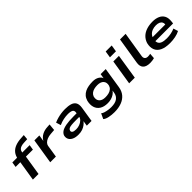

<svg xmlns="http://www.w3.org/2000/svg" viewBox="245 -2077 3610 3610"><g transform="rotate(-45 2050.0 -272.5)"><path d="M99 0 163 -398H38L54 -501H228L170 -450L173 -468Q186 -549 227.5 -600Q269 -651 336 -677Q403 -703 493 -708L570 -713L561 -613L466 -608Q427 -606 395.5 -596Q364 -586 344.5 -566Q325 -546 319 -508L313 -476L289 -501H514L498 -398H312L249 0Z M560 0 640 -501H772L752 -375Q788 -437 850.5 -470.5Q913 -504 992 -507L1054 -511L1041 -377L942 -369Q890 -365 848.5 -348.5Q807 -332 781.5 -306Q756 -280 750 -249L711 0Z M1305 10Q1227 10 1177 -14.5Q1127 -39 1107.5 -79.5Q1088 -120 1100 -171Q1114 -212 1154.5 -240.5Q1195 -269 1275 -284.5Q1355 -300 1485 -300H1587L1575 -217H1469Q1392 -217 1345 -212.5Q1298 -208 1275 -195.5Q1252 -183 1245 -158Q1236 -129 1260 -110.5Q1284 -92 1344 -92Q1394 -92 1438.5 -109Q1483 -126 1514 -156Q1545 -186 1550 -222L1564 -316Q1572 -367 1539 -386.5Q1506 -406 1435 -406Q1379 -406 1317.5 -393.5Q1256 -381 1195 -353L1165 -449Q1212 -470 1261.5 -483.5Q1311 -497 1362 -504Q1413 -511 1461 -511Q1548 -511 1607 -493Q1666 -475 1692.5 -429.5Q1719 -384 1707 -303L1659 0H1533L1549 -107H1551Q1529 -76 1493.5 -49Q1458 -22 1412 -6Q1366 10 1305 10Z M2081 190Q2007 190 1939 175.5Q1871 161 1839 131L1888 26Q1910 45 1946 56Q1982 67 2024 73.5Q2066 80 2107 80Q2211 80 2266 40.5Q2321 1 2333 -69L2342 -129L2345 -130Q2324 -95 2287 -69.5Q2250 -44 2205.5 -31.5Q2161 -19 2113 -19Q2014 -19 1952.5 -58.5Q1891 -98 1870.5 -167Q1850 -236 1871 -324Q1887 -378 1918 -414Q1949 -450 1992.5 -471.5Q2036 -493 2088.5 -502Q2141 -511 2199 -511Q2275 -511 2325.5 -479.5Q2376 -448 2389 -402L2386 -401L2402 -501H2537L2472 -87Q2458 5 2407 66.5Q2356 128 2273 159Q2190 190 2081 190ZM2159 -129Q2206 -129 2247 -139Q2288 -149 2318 -173.5Q2348 -198 2360 -236Q2379 -311 2338.5 -355.5Q2298 -400 2212 -400Q2164 -400 2123.5 -389.5Q2083 -379 2054.5 -356Q2026 -333 2012 -296Q1993 -220 2032.5 -174.5Q2072 -129 2159 -129Z M2749 -601 2770 -735H2930L2909 -601ZM2659 0 2739 -501H2888L2809 0Z M3212 10Q3108 10 3064.5 -38Q3021 -86 3035 -173L3121 -705H3270L3187 -191Q3184 -166 3191.5 -147Q3199 -128 3217.5 -116.5Q3236 -105 3265 -105Q3282 -105 3300.5 -107.5Q3319 -110 3331 -113L3323 -5Q3295 2 3269 6Q3243 10 3212 10Z M3741 10Q3615 10 3539 -27.5Q3463 -65 3436.5 -134.5Q3410 -204 3433 -297Q3456 -367 3504.5 -414.5Q3553 -462 3626 -486.5Q3699 -511 3792 -511Q3873 -511 3934 -484Q3995 -457 4025 -401Q4055 -345 4044 -254L4039 -212H3539L3552 -302H3946L3920 -277Q3928 -328 3913.5 -357.5Q3899 -387 3866 -401.5Q3833 -416 3784 -416Q3731 -416 3686 -398.5Q3641 -381 3611 -346Q3581 -311 3572 -257Q3562 -203 3577.5 -167.5Q3593 -132 3637.5 -114Q3682 -96 3760 -96Q3817 -96 3873.5 -107.5Q3930 -119 3975 -140L4004 -46Q3953 -18 3882 -4Q3811 10 3741 10Z"/></g></svg>

Font: Nunito Sans 7pt Expanded
Style: Bold Italic
Weight: 700
Width: 7
Italic angle: -9°
Designer: Vernon Adams
Foundry: Vernon Adams
Version: Version 3.101;gftools[0.9.27]